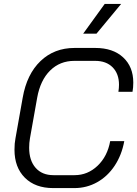

<svg xmlns="http://www.w3.org/2000/svg" viewBox="-20 -953 701 981"><path d="M54 -188Q54 -221 59 -246L96 -454Q117 -574 187 -641Q257 -708 361 -708H467Q557 -708 609 -660Q661 -612 661 -531Q661 -505 657 -484H585Q588 -504 588 -520Q588 -576 555.5 -609Q523 -642 466 -642H360Q286 -642 236 -592.5Q186 -543 170 -454L133 -246Q129 -223 129 -198Q129 -133 162 -95.5Q195 -58 253 -58H361Q428 -58 478.5 -106Q529 -154 543 -232H615Q602 -161 566 -106.5Q530 -52 476.5 -22Q423 8 360 8H252Q160 8 107 -45Q54 -98 54 -188ZM515 -933H599L473 -781H405Z"/></svg>

Font: Bai Jamjuree
Style: Italic
Weight: 400
Italic angle: -10°
Version: Version 1.000; ttfautohint (v1.6)